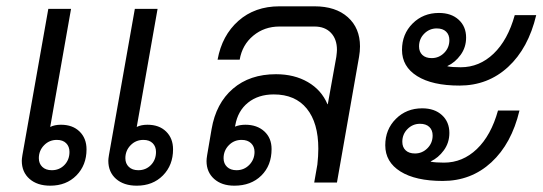

<svg xmlns="http://www.w3.org/2000/svg" viewBox="-20 -578 1718 608"><path d="M254 -105Q254 -55 222 -22.5Q190 10 139 10Q98 10 73.5 -11.5Q49 -33 49 -69Q49 -75 51 -87L133 -550H205L139 -176Q153 -183 173 -183Q210 -183 232 -161.5Q254 -140 254 -105ZM528 -105Q528 -55 496 -22.5Q464 10 413 10Q372 10 347.5 -11.5Q323 -33 323 -69Q323 -75 325 -87L407 -550H479L413 -176Q427 -183 447 -183Q484 -183 506 -161.5Q528 -140 528 -105ZM200 -97Q200 -114 189.5 -124.5Q179 -135 160 -135Q136 -135 119.5 -118Q103 -101 103 -77Q103 -60 114 -49.5Q125 -39 144 -39Q168 -39 184 -55.5Q200 -72 200 -97ZM474 -97Q474 -114 463.5 -124.5Q453 -135 434 -135Q410 -135 393.5 -118Q377 -101 377 -77Q377 -60 388 -49.5Q399 -39 418 -39Q442 -39 458 -55.5Q474 -72 474 -97Z M1120 -431Q1120 -415 1117 -398L1047 0H975L985 -57Q988 -84 988 -107Q988 -189 951.5 -234Q915 -279 847 -279Q798 -279 765.5 -253Q733 -227 725 -181L724 -177Q739 -183 757 -183Q794 -183 817 -162Q840 -141 840 -106Q840 -54 807.5 -22Q775 10 722 10Q682 10 658 -11.5Q634 -33 634 -68Q634 -75 636 -87L650 -169Q664 -251 717.5 -297Q771 -343 854 -343Q912 -343 955 -318Q998 -293 1017 -248H1018L1045 -398Q1047 -414 1047 -420Q1047 -454 1028 -474Q1009 -494 976 -494H865Q817 -494 782 -465Q747 -436 739 -389H669Q683 -466 735 -512Q787 -558 865 -558H976Q1043 -558 1081.5 -523.5Q1120 -489 1120 -431ZM745 -135Q721 -135 704.5 -118Q688 -101 688 -77Q688 -60 699 -49.5Q710 -39 729 -39Q753 -39 769.5 -56Q786 -73 786 -97Q786 -114 775 -124.5Q764 -135 745 -135Z M1253 -420Q1253 -470 1286.5 -503.5Q1320 -537 1370 -537Q1409 -537 1432.5 -515.5Q1456 -494 1456 -459Q1456 -428 1438.5 -404Q1421 -380 1397 -369V-368Q1412 -365 1439 -365Q1498 -365 1543 -408Q1588 -451 1610 -530H1678Q1653 -425 1589 -366Q1525 -307 1435 -307Q1349 -307 1301 -337Q1253 -367 1253 -420ZM1403 -451Q1403 -468 1392.5 -478Q1382 -488 1363 -488Q1340 -488 1323.5 -471.5Q1307 -455 1307 -431Q1307 -414 1317.5 -404Q1328 -394 1347 -394Q1370 -394 1386.5 -410.5Q1403 -427 1403 -451ZM1200 -118Q1200 -168 1233.5 -201.5Q1267 -235 1317 -235Q1356 -235 1379.5 -213.5Q1403 -192 1403 -157Q1403 -126 1385.5 -102Q1368 -78 1344 -67V-66Q1359 -63 1386 -63Q1445 -63 1490 -106Q1535 -149 1557 -228H1625Q1600 -123 1536 -64Q1472 -5 1382 -5Q1296 -5 1248 -35Q1200 -65 1200 -118ZM1350 -149Q1350 -166 1339.5 -176Q1329 -186 1310 -186Q1287 -186 1270.5 -169.5Q1254 -153 1254 -129Q1254 -112 1264.5 -102Q1275 -92 1294 -92Q1317 -92 1333.5 -108.5Q1350 -125 1350 -149Z"/></svg>

Font: Bai Jamjuree
Style: Italic
Weight: 400
Italic angle: -10°
Version: Version 1.000; ttfautohint (v1.6)